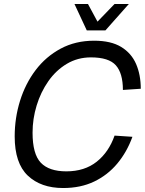

<svg xmlns="http://www.w3.org/2000/svg" viewBox="-20 -931 732 967"><path d="M298 16Q186 16 120 -46.5Q54 -109 54 -244Q54 -337 81 -423.5Q108 -510 159.5 -578Q211 -646 285.5 -686Q360 -726 454 -726Q539 -726 590.5 -694.5Q642 -663 665.5 -608.5Q689 -554 689 -484L599 -478Q599 -562 563.5 -602Q528 -642 438 -642Q371 -642 316.5 -609.5Q262 -577 223.5 -522Q185 -467 164.5 -399.5Q144 -332 144 -263Q144 -155 185.5 -111.5Q227 -68 314 -68Q406 -68 467 -116.5Q528 -165 557 -248L647 -242Q619 -165 570.5 -107Q522 -49 454 -16.5Q386 16 298 16ZM417 -778 355 -911H423L471 -822L557 -911H629L511 -778Z"/></svg>

Font: Geist Regular
Style: Italic
Weight: 400
Italic angle: -12°
Designer: Basement.studio, Andrés Briganti, Mateo Zaragoza
Foundry: Basement.studio, Vercel, Andrés Briganti, Guido Ferreyra, Mateo Zaragoza
Version: Version 1.500; ttfautohint (v1.8.4.7-5d5b)